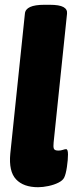

<svg xmlns="http://www.w3.org/2000/svg" viewBox="-20 -774 321 802"><path d="M139 8Q78 8 47 -25Q16 -58 23 -132L84 -717Q87 -754 165 -754H188Q228 -754 245 -744.5Q262 -735 260 -717L204 -179Q202 -161 205 -153Q208 -145 224 -145Q234 -145 242.5 -148Q251 -151 256 -151Q264 -151 264 -129Q264 -107 259.5 -76.5Q255 -46 248 -32Q242 -20 224 -11Q206 -2 182.5 3Q159 8 139 8Z"/></svg>

Font: Asap Semi Condensed Semi Condensed Black
Style: Italic
Weight: 900
Width: 4
Italic angle: -6°
Designer: Pablo Cosgaya
Foundry: Omnibus-Type
Version: Version 3.001; ttfautohint (v1.8.4.7-5d5b)